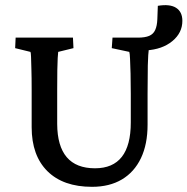

<svg xmlns="http://www.w3.org/2000/svg" viewBox="-20 -720 731 749"><path d="M338.9 8.8Q226.6 8.8 165 -52.2Q103.5 -113.3 103.5 -223.6V-371.1Q103.5 -418.9 102.5 -450.2Q101.6 -481.4 101.1 -498Q100.6 -514.6 98.6 -517.6L39.1 -532.2L41 -573.2H264.6L266.6 -532.2L207 -517.6Q206.1 -510.7 205.1 -493.7Q204.1 -476.6 203.6 -446.8Q203.1 -417 203.1 -371.1V-236.3Q204.1 -63.5 350.6 -63.5Q490.2 -63.5 490.2 -242.2V-353.5Q490.2 -397.5 489.3 -432.6Q488.3 -467.8 487.3 -490.2Q486.3 -512.7 484.4 -517.6L416 -532.2L418.9 -573.2H517.6Q545.9 -573.2 562 -580.1Q578.1 -586.9 585.4 -603Q592.8 -619.1 593.8 -645.5L595.7 -697.3Q642.6 -705.1 667 -689.5Q691.4 -673.8 691.4 -638.7Q691.4 -591.8 652.3 -559.6Q613.3 -527.3 549.8 -523.4L561.5 -539.1Q557.6 -507.8 556.6 -464.8Q555.7 -421.9 555.7 -353.5V-233.4Q555.7 -157.2 529.8 -103Q503.9 -48.8 455.6 -20Q407.2 8.8 338.9 8.8Z"/></svg>

Font: Crimson Pro Medium
Style: Regular
Weight: 500
Designer: Jacques Le Bailly
Foundry: Baron von Fonthausen
Version: Version 1.003